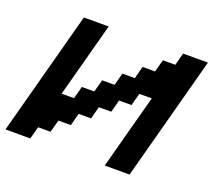

<svg xmlns="http://www.w3.org/2000/svg" viewBox="-109 -767 1009 909"><g transform="rotate(20 396.0 -312.5)"><path d="M500 0H625Q652.8 -104 708.7 -312.3Q764.6 -520.5 792.5 -625H667.5L650.9 -562.5H588.4L571.3 -500H508.8L492.2 -437.5H429.7L413.1 -375H350.6L333.5 -312.5H271L254.4 -250H191.9Q208.5 -312.5 242.2 -437.5Q275.9 -562.5 292.5 -625H167.5Q139.6 -520.5 83.7 -312.3Q27.8 -104 0 0H125L141.6 -62.5H204.1L221.2 -125H283.7L300.3 -187.5H362.8L379.4 -250H441.9L458.5 -312.5H521L538.1 -375H600.6Q584 -312.5 550.3 -187.5Q516.6 -62.5 500 0Z"/></g></svg>

Font: Faithful 32x
Style: Oblique
Weight: 400
Foundry: Faithful Resource Pack
Version: Version 1.0; January 27, 2023